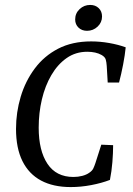

<svg xmlns="http://www.w3.org/2000/svg" viewBox="-20 -748 541 779"><path d="M267 11Q196 11 146.5 -15.5Q97 -42 71 -94.5Q45 -147 45 -225Q45 -292 64 -355.5Q83 -419 121 -470Q159 -521 216 -550.5Q273 -580 350 -580Q386 -580 423 -573.5Q460 -567 490 -556Q487 -525 479.5 -486Q472 -447 463 -413H417L413 -481Q412 -496 409 -506.5Q406 -517 392 -525Q369 -538 334 -538Q287 -538 250.5 -512.5Q214 -487 188.5 -443.5Q163 -400 150 -345Q137 -290 137 -230Q137 -137 172.5 -83.5Q208 -30 278 -30Q297 -30 314 -34.5Q331 -39 342 -47Q354 -55 358.5 -64.5Q363 -74 367 -86L391 -161L439 -159Q439 -128 436 -90.5Q433 -53 426 -18Q392 -5 350 3Q308 11 267 11ZM333 -623Q312 -623 298.5 -636Q285 -649 285 -669Q285 -694 303 -711Q321 -728 346 -728Q367 -728 380.5 -715Q394 -702 394 -681Q394 -657 376 -640Q358 -623 333 -623Z"/></svg>

Font: Rasa
Style: Italic
Weight: 400
Italic angle: -7.10001°
Designer: Anna Giedrys (Yrsa+Rasa design), David Brezina (Yrsa art-direction, Rasa art-direction, design)
Foundry: Rosetta Type Foundry
Version: Version 2.004